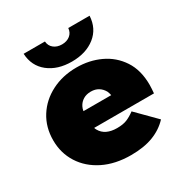

<svg xmlns="http://www.w3.org/2000/svg" viewBox="-178 -906 1009 1054"><g transform="rotate(-30 326.5 -378.5)"><path d="M352 10Q252 10 177.5 -27Q103 -64 62 -128.5Q21 -193 21 -274Q21 -357 61.5 -421Q102 -485 172.5 -521Q243 -557 331 -557Q412 -557 480.5 -525Q549 -493 590.5 -430Q632 -367 632 -274Q632 -262 631 -247.5Q630 -233 629 -221H250Q252 -214 256 -207Q270 -182 296 -169.5Q322 -157 359 -157Q397 -157 421.5 -167Q446 -177 473 -197L591 -78Q551 -35 492.5 -12.5Q434 10 352 10ZM245 -330H421Q418 -344 413 -356Q401 -378 381 -390.5Q361 -403 333 -403Q305 -403 284.5 -390.5Q264 -378 253 -356Q247 -344 245 -330ZM327 -597Q237 -597 179.5 -642.5Q122 -688 118 -767H253Q255 -739 275.5 -722.5Q296 -706 327 -706Q358 -706 378.5 -722.5Q399 -739 401 -767H536Q532 -688 474.5 -642.5Q417 -597 327 -597Z"/></g></svg>

Font: Montserrat Thin Black
Style: Regular
Weight: 900
Version: Version 9.000